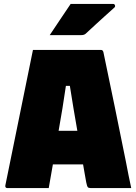

<svg xmlns="http://www.w3.org/2000/svg" viewBox="-20 -953 690 973"><path d="M227 0H16Q12 0 9 -3Q6 -6 7 -13Q42 -185 77 -356.5Q112 -528 147 -700H492Q501 -700 504 -689Q533 -551 561.5 -412Q590 -273 618 -134Q624 -100 631 -67Q638 -34 645 0H439Q429 0 425 -4.5Q421 -9 417 -29Q413 -51 409 -74Q405 -97 401 -120H248Q243 -90 237.5 -60Q232 -30 227 0ZM314 -518Q306 -461 296.5 -404Q287 -347 277 -290H372Q362 -346 352.5 -403.5Q343 -461 334 -518ZM338 -933H554Q560 -933 562.5 -926.5Q565 -920 560 -915Q533 -891 511 -871Q489 -851 466.5 -830.5Q444 -810 414 -782Q406 -775 391 -775H232Q259 -815 284.5 -853.5Q310 -892 338 -933Z"/></svg>

Font: Recursive Sn Lnr St XBk
Style: Regular
Weight: 1000
Version: Version 1.079;hotconv 1.0.112;makeotfexe 2.5.65598; ttfautoh